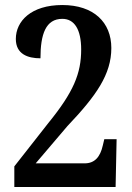

<svg xmlns="http://www.w3.org/2000/svg" viewBox="-20 -744 524 764"><path d="M37 0H440L444 -190H395L389 -165C379 -120 357 -94 317 -94H122L248 -242C363 -363 423 -448 423 -553C423 -655 353 -724 228 -724C104 -724 43 -660 43 -589C43 -529 90 -512 141 -512C141 -608 162 -669 228 -669C276 -669 303 -627 303 -547C303 -452 273 -378 172 -254L37 -82Z"/></svg>

Font: Noto Serif Myanmar Condensed SemiBold
Style: Regular
Weight: 600
Width: 3
Designer: Ben Mitchell and the Monotype Design Team
Foundry: Monotype Imaging Inc.
Version: Version 2.106